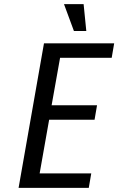

<svg xmlns="http://www.w3.org/2000/svg" viewBox="-20 -910 573 930"><path d="M70 0 193 -700H533L521 -630H271L230 -400H450L438 -330H218L172 -70H422L410 0ZM338 -760 290 -890H385L398 -760Z"/></svg>

Font: Cuprum
Style: Italic
Weight: 400
Italic angle: -10°
Designer: Jovanny Lemonad
Foundry: Jovanny Lemonad
Version: Version 3.000